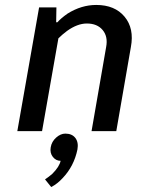

<svg xmlns="http://www.w3.org/2000/svg" viewBox="-20 -530 585 776"><path d="M50 0 138 -500H208L207 -440H212Q226 -456 253 -475Q309 -510 369 -510Q444 -510 483.5 -462.5Q523 -415 509 -340L450 0H350L409 -340Q417 -382 395 -408.5Q373 -435 331 -435Q293 -435 251 -405Q231 -390 216 -375L150 0ZM187 226 162 195Q177 185 191 173Q220 144 225 120Q206 120 193.5 104Q181 88 185 65Q189 42 207 26Q225 10 244 10Q271 10 284.5 27.5Q298 45 293 74Q279 142 233 190Q212 213 187 226Z"/></svg>

Font: Scada
Style: Italic
Weight: 400
Italic angle: -10°
Designer: Jovanny Lemonad
Foundry: Jovanny Lemonad
Version: Version 4.100;PS 004.100;hotconv 1.0.88;makeotf.lib2.5.64775